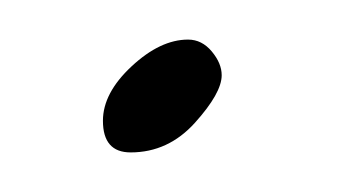

<svg xmlns="http://www.w3.org/2000/svg" viewBox="-20 -71 177 97"><path d="M46 6Q32 6 32 -10Q32 -24 46.5 -37.5Q61 -51 75 -51Q82 -51 87 -45Q92 -39 92 -33Q92 -24 78.5 -9Q65 6 46 6Z"/></svg>

Font: Herr Von Muellerhoff
Style: Regular
Weight: 400
Designer: Alejandro Paul
Foundry: Alejandro Paul
Version: Version 1.000